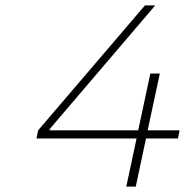

<svg xmlns="http://www.w3.org/2000/svg" viewBox="-20 -690 717 710"><path d="M536 -418 491 -208H163L164 -213L554 -670H516L121 -208L115 -178H485L447 0H482L520 -178H638L644 -208H526L571 -418Z"/></svg>

Font: LT Wave Text Thin Italic
Style: Regular
Weight: 100
Designer: Daniel Lyons
Version: Version 2.5 (Glyphs App)